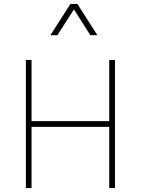

<svg xmlns="http://www.w3.org/2000/svg" viewBox="-20 -954 715 974"><path d="M474.1 -775.4 372.6 -934.1H337.4L235.8 -775.4H271L355 -906.2L438.5 -775.4ZM534.2 -649.9V-339.4H140.1V-649.9H111.3V0H140.1V-310.5H534.2V0H563.5V-649.9Z"/></svg>

Font: Estedad-FD-VF Thin
Style: Regular
Weight: 100
Designer: Amin Abedi
Version: Version 5.0